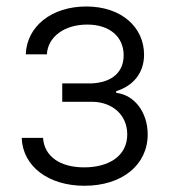

<svg xmlns="http://www.w3.org/2000/svg" viewBox="-20 -573 531 604"><path d="M48.3 -139.2C51.5 -49.4 132.5 11.4 245.7 11.4C363.3 11.4 444.6 -53.6 444.6 -150.2C444.6 -219.1 403.4 -274.5 345.5 -280.9V-286.2C396.3 -301.8 433.2 -340.9 433.2 -400.9C433.2 -487.6 361.9 -552.6 251.4 -552.6C143.1 -552.6 64.3 -490.8 61.1 -402H127.5C130.3 -457 182.5 -495.7 254.3 -495.7C324.9 -495.7 369 -457.4 369 -399.1C369 -348 334.9 -314.3 269.9 -310.7H175.8V-252.8H271C333.8 -251.8 380.3 -211.3 380.3 -150.2C380.3 -82.4 322.8 -46.5 244.7 -46.5C169 -46.5 119.3 -81 115.4 -139.2Z"/></svg>

Font: Karasuma Gothic
Style: Light
Weight: 300
Designer: Rasmus Andersson / Ryoko Nishizuka
Foundry: rsms
Version: Version 1.00